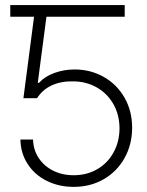

<svg xmlns="http://www.w3.org/2000/svg" viewBox="-20 -727 581 757"><path d="M471.7 -661.1H163.1L128.9 -400.4H133.8Q156.2 -425.3 194.1 -439.2Q231.9 -453.1 274.4 -453.1Q336.9 -453.1 388.9 -423.8Q440.9 -394.5 470.9 -342Q501 -289.6 501 -222.7Q500.5 -156.2 470.7 -103.3Q440.9 -50.3 388.7 -20.3Q336.4 9.8 270.5 9.8Q211.4 9.8 163.8 -14.2Q116.2 -38.1 88.9 -80.6Q61.5 -123 60.5 -176.8H110.4Q111.3 -136.7 132.1 -104.7Q152.8 -72.8 189 -54.4Q225.1 -36.1 270.5 -36.1Q322.8 -36.1 364 -60.3Q405.3 -84.5 428.2 -127Q451.2 -169.4 451.2 -221.7Q450.7 -275.9 426.3 -317.9Q401.9 -359.9 360.1 -383.1Q318.4 -406.2 267.6 -406.2Q220.7 -407.2 184.1 -390.4Q147.5 -373.5 126 -339.8H72.3L114.3 -661.1H20.5V-707H471.7Z"/></svg>

Font: Pretendard Std ExtraLight
Style: Regular
Weight: 200
Designer: Base glyphs from Inter by Rasmus Andersson; Hangeul glyphs from Noto Sans CJK(Source Han Sans) by Jang Soo-young and Kan
Foundry: Kil Hyung-jin
Version: Version 1.309